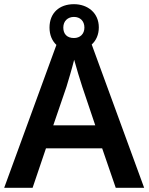

<svg xmlns="http://www.w3.org/2000/svg" viewBox="-20 -899 711 919"><path d="M534 0H670L419 -686C440 -705 453 -733 453 -768C453 -837 400 -879 334 -879C264 -879 217 -837 217 -767C217 -732 229 -704 250 -684L0 0H136L200 -189H469ZM334 -717C301 -717 283 -736 283 -767C283 -799 305 -818 334 -818C363 -818 384 -799 384 -767C384 -736 363 -717 334 -717ZM374 -483 436 -299H235L298 -483C305 -506 325 -572 335 -613C344 -579 365 -510 374 -483Z"/></svg>

Font: Noto Sans Tai Tham SemiBold
Style: Regular
Weight: 600
Designer: Monotype Design Team 2013. Revised by David WIlliams 2020
Foundry: Monotype Imaging Inc.
Version: Version 2.002